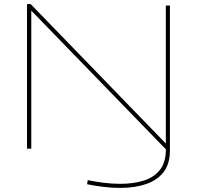

<svg xmlns="http://www.w3.org/2000/svg" viewBox="-20 -727 963 939"><path d="M112 0V-707H130L791 -25V-700H811V10Q811 74 780.5 114Q750 154 695 173Q640 192 568 192Q526 192 482.5 186.5Q439 181 406 174L409 154Q442 161 484.5 166.5Q527 172 568 172Q631 172 680.5 157Q730 142 759.5 107Q789 72 791 13V3L133 -675V0Z"/></svg>

Font: Georama Extended Thin
Style: Regular
Weight: 100
Width: 7
Designer: Jean-Baptiste Levee
Foundry: Production Type
Version: Version 1.000